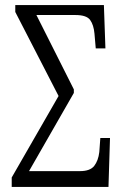

<svg xmlns="http://www.w3.org/2000/svg" viewBox="-20 -734 510 754"><path d="M26 0V-37L210 -357L40 -687V-714H388L394 -544H356L351 -602Q348 -636 334 -655.5Q320 -675 276 -675H123L270 -383V-369L94 -62H294Q334 -62 350 -82.5Q366 -103 370 -137L374 -192H412L406 0Z"/></svg>

Font: Noto Serif ExtraCondensed Light
Style: Regular
Weight: 300
Width: 2
Designer: Monotype Design Team
Foundry: Monotype Imaging Inc.
Version: Version 2.014; ttfautohint (v1.8.4.7-5d5b)